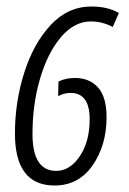

<svg xmlns="http://www.w3.org/2000/svg" viewBox="-20 -561 398 591"><path d="M308 -200Q308 -263 281.5 -292Q255 -321 211 -321Q182 -321 160 -310L159 -265Q177 -275 197 -275Q256 -275 256 -194Q256 -125 225.5 -80Q195 -35 153 -35Q80 -35 80 -149Q80 -239 103 -318Q126 -397 167 -446Q208 -495 260 -495Q295 -495 327 -478L346 -521Q311 -541 262 -541Q189 -541 136 -484Q83 -427 54.5 -337Q26 -247 26 -150Q26 10 148 10Q222 10 265 -52Q308 -114 308 -200Z"/></svg>

Font: Noto Sans Display Condensed Light
Style: Italic
Weight: 300
Width: 3
Designer: Monotype Design team
Foundry: Monotype Imaging Inc.
Version: 1.000